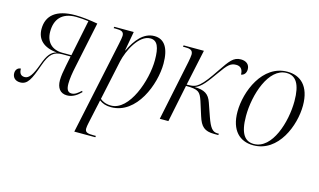

<svg xmlns="http://www.w3.org/2000/svg" viewBox="-97 -820 2217 1335"><g transform="rotate(15 1012.0 -153.0)"><path d="M389 10C430 10 462 -13 488 -40L483 -48C457 -25 440 -11 416 -11C388 -11 378 -33 378 -72C378 -106 385 -151 395 -197L464 -527C414 -536 352 -544 302 -544C165 -544 99 -488 99 -391C99 -316 148 -268 244 -260C206 -251 181 -224 155 -150C126 -70 103 -37 72 -37C45 -37 32 -53 32 -87C11 -87 -5 -70 -5 -45C-5 -16 14 7 51 7C104 7 125 -37 163 -145C194 -234 224 -258 285 -258H344L330 -189C321 -145 315 -109 315 -79C315 -27 338 10 389 10ZM283 -268C206 -268 162 -314 162 -389C162 -475 206 -534 310 -534C337 -534 373 -531 400 -527L347 -268Z M646 -430 504 240H655L657 230H640C599 230 578 226 578 198C578 188 581 170 584 157L610 36C615 16 617 4 621 -16C645 1 669 10 706 10C890 10 981 -228 981 -377C981 -487 944 -546 871 -546C793 -546 740 -478 701 -397H699L724 -536H584L582 -526H596C636 -526 656 -521 656 -490C656 -480 652 -459 646 -430ZM703 -1C662 -1 636 -17 624 -28L685 -314C703 -395 766 -523 848 -523C899 -523 917 -477 917 -385C917 -239 835 -1 703 -1Z M1448 4H1477L1479 -6H1469C1433 -6 1414 -29 1388 -103L1355 -198C1336 -254 1303 -275 1232 -276C1278 -290 1315 -344 1363 -411C1413 -482 1432 -500 1472 -500C1504 -500 1521 -480 1521 -443C1541 -445 1557 -462 1557 -490C1557 -525 1532 -545 1494 -545C1440 -545 1416 -509 1365 -434C1320 -367 1292 -329 1263 -304C1239 -284 1222 -278 1174 -278L1229 -536H1083L1081 -526H1097C1132 -526 1153 -520 1153 -488C1153 -476 1149 -455 1145 -433L1055 0H1117L1172 -268C1263 -268 1275 -254 1296 -193L1328 -92C1350 -22 1377 4 1448 4Z M1729 10C1911 10 1993 -204 1993 -346C1993 -488 1921 -546 1829 -546C1649 -546 1564 -333 1564 -188C1564 -54 1632 10 1729 10ZM1731 0C1668 0 1629 -46 1629 -174C1629 -328 1696 -536 1825 -536C1892 -536 1928 -483 1928 -360C1928 -211 1864 0 1731 0Z"/></g></svg>

Font: Noto Serif Display SemiCondensed Light
Style: Italic
Weight: 300
Width: 4
Italic angle: -12°
Designer: Monotype Design Team
Foundry: Monotype Imaging Inc.
Version: Version 2.009